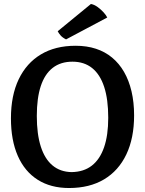

<svg xmlns="http://www.w3.org/2000/svg" viewBox="-20 -930 729 965"><path d="M360 -700Q416 -700 462 -685Q508 -670 543.5 -640.5Q579 -611 603.5 -568.5Q628 -526 641 -471Q654 -416 654 -350Q654 -236 615 -154Q576 -72 503 -28.5Q430 15 327 15Q235 15 169.5 -26.5Q104 -68 69.5 -146.5Q35 -225 35 -335Q35 -450 74 -531.5Q113 -613 185.5 -656.5Q258 -700 360 -700ZM344 -620Q285 -620 245 -589Q205 -558 185 -497.5Q165 -437 165 -347Q165 -256 185 -193.5Q205 -131 244 -98.5Q283 -66 340 -65Q401 -66 441.5 -97.5Q482 -129 503 -189.5Q524 -250 524 -338Q524 -431 503.5 -493.5Q483 -556 443 -588Q403 -620 344 -620ZM519 -842 312 -732Q294 -741 284.5 -752Q275 -763 270 -773L437 -910Q454 -907 471 -894.5Q488 -882 501 -867.5Q514 -853 519 -842Z"/></svg>

Font: Karma Variable Light
Style: Regular
Weight: 300
Designer: Joana Correia
Foundry: Indian Type Foundry
Version: Version 3.000